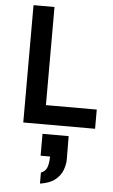

<svg xmlns="http://www.w3.org/2000/svg" viewBox="-64 -702 631 1076"><g transform="rotate(5 251.5 -163.5)"><path d="M80 0V-660H198V-108H484V0ZM203 271Q227 262 236 240.5Q245 219 246 185V177H193V54H340L341 185Q341 213 329.5 244.5Q318 276 288 300.5Q258 325 203 333Z"/></g></svg>

Font: Lil Grotesk Bold
Style: Regular
Weight: 700
Designer: Bastien Sozeau
Foundry: NBR — Bastien Sozeau
Version: Version 4.002; ttfautohint (v1.8.4.7-5d5b)